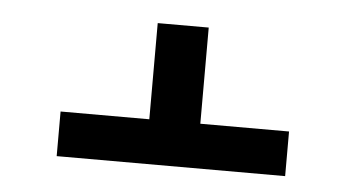

<svg xmlns="http://www.w3.org/2000/svg" viewBox="-32 -610 664 360"><g transform="rotate(5 300.0 -430.5)"><path d="M85 -298V-382H252V-563H348V-382H515V-298Z"/></g></svg>

Font: Iosevka Fixed Curly Md Ex
Style: Regular
Weight: 500
Width: 7
Monospace: yes
Designer: Belleve Invis
Foundry: Belleve Invis
Version: Version 30.1.2